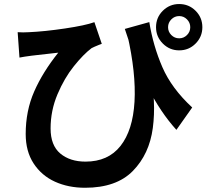

<svg xmlns="http://www.w3.org/2000/svg" viewBox="-20 -837 1017 934"><path d="M915 -314.2 838.1 -205.3Q760 -291.5 699.7 -411.6Q639.4 -531.7 587.2 -696.3L706.3 -729.5Q725.1 -613.3 770 -510Q814.9 -406.7 915 -314.2ZM120.8 -680.4Q197.5 -683.8 296.1 -698.5Q394.8 -713.1 439.2 -729.2L475.1 -623.8L461.4 -618.7Q437 -608.9 425.5 -602.8Q385.7 -572.8 339.5 -515.1Q293.2 -457.5 259.6 -378.2Q226.1 -298.8 226.1 -212.2Q226.1 -129.9 273.2 -90.3Q320.3 -50.8 396 -50.8Q505.9 -50.8 566 -126.8Q626.2 -202.9 634.3 -341.9Q642.3 -481 599.4 -668.7L710.4 -486.1Q740.2 -342 723.4 -214.6Q706.5 -87.2 626.3 -5.4Q546.1 76.4 393.6 76.4Q312.5 76.4 247.4 46.9Q182.4 17.3 143.7 -41.6Q105 -100.6 105 -185.3Q105 -297.9 146.4 -392Q187.7 -486.1 263.4 -580.8Q229.2 -576.9 155.3 -568.6L132.3 -565.9Q98.1 -561.5 74.7 -556.9L65.9 -680.4Q92 -678.5 120.8 -680.4ZM851.6 -650.6Q873.8 -650.6 889.6 -666.5Q905.5 -682.4 905.5 -704.6Q905.5 -726.8 889.6 -742.8Q873.8 -758.8 851.6 -758.8Q829.3 -758.8 813.5 -742.8Q797.6 -726.8 797.6 -704.6Q797.6 -682.4 813.5 -666.5Q829.3 -650.6 851.6 -650.6ZM851.6 -817.4Q898.7 -817.4 931.5 -784.5Q964.4 -751.7 964.4 -704.6Q964.4 -658.2 931.5 -625.1Q898.7 -592 851.6 -592Q805.2 -592 772.1 -625.1Q739 -658.2 739 -704.6Q739 -752 772.1 -784.7Q805.2 -817.4 851.6 -817.4Z"/></svg>

Font: Min Sans VF VF
Style: Regular
Weight: 400
Designer: Jinseong-Kim, NotoSansCJK, Nunito
Foundry: Jinseong-Kim
Version: Version 1.420;Glyphs 3.1.2 (3151)